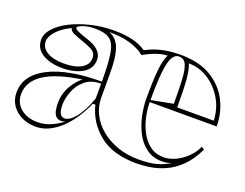

<svg xmlns="http://www.w3.org/2000/svg" viewBox="-88 -684 1109 868"><g transform="rotate(20 466.5 -250.0)"><path d="M144 15Q105 15 75 0Q45 -15 27.5 -41Q10 -67 10 -101Q10 -185 101.5 -232Q193 -279 356 -279Q356 -366 348.5 -412.5Q341 -459 317.5 -476.5Q294 -494 246 -494Q222 -494 203.5 -489.5Q185 -485 174.5 -479Q164 -473 164 -469Q164 -463 178 -456Q192 -449 229 -437Q302 -413 302 -364Q302 -321 263.5 -298Q225 -275 166 -275Q108 -275 70.5 -298Q33 -321 33 -364Q33 -392 57 -419Q81 -446 123 -467.5Q165 -489 218.5 -502Q272 -515 331 -515Q384 -515 422 -505Q460 -495 485 -477Q511 -491 538 -499.5Q565 -508 593 -511.5Q621 -515 647 -515Q740 -515 798.5 -479Q857 -443 885 -386.5Q913 -330 913 -266H591V-264Q591 -232 599 -195.5Q607 -159 624 -126.5Q641 -94 668.5 -73.5Q696 -53 735 -53Q753 -53 774.5 -60Q796 -67 816.5 -81Q837 -95 854 -114Q871 -133 881 -157L895 -148Q868 -92 834 -59.5Q800 -27 763 -11Q726 5 691.5 10Q657 15 629 15Q515 15 449.5 -37.5Q384 -90 364 -171H352Q334 -130 311 -96Q288 -62 261 -37Q234 -12 204.5 1.5Q175 15 144 15ZM254 -65Q264 -65 276 -72Q288 -79 301.5 -94.5Q315 -110 329 -135.5Q343 -161 356 -198V-269Q308 -269 279 -244Q250 -219 237 -184Q224 -149 224 -119Q224 -101 227.5 -89Q231 -77 237.5 -71Q244 -65 254 -65ZM591 -276 696 -296Q696 -366 693.5 -412.5Q691 -459 680.5 -482Q670 -505 646 -505Q626 -505 614 -483.5Q602 -462 596.5 -412Q591 -362 591 -276ZM716 -286H892Q889 -344 861.5 -390Q834 -436 791 -463.5Q748 -491 697 -491Q708 -467 712 -420Q716 -373 716 -286ZM166 -297Q220 -297 250 -315Q280 -333 280 -364Q280 -390 257 -402Q234 -414 208 -422Q194 -427 181.5 -432Q169 -437 162 -440Q146 -449 146 -460Q119 -448 98.5 -431.5Q78 -415 66.5 -397.5Q55 -380 55 -364Q55 -333 84.5 -315Q114 -297 166 -297ZM144 -7Q176 -7 207 -20Q238 -33 264 -54Q258 -51 253 -50Q248 -49 243 -49Q226 -49 217 -59.5Q208 -70 205 -86.5Q202 -103 202 -119Q202 -165 223 -201.5Q244 -238 270 -258Q210 -249 165.5 -235Q121 -221 91.5 -201.5Q62 -182 47 -157Q32 -132 32 -101Q32 -74 46 -52.5Q60 -31 85.5 -19Q111 -7 144 -7ZM311 -501Q330 -494 343 -480Q356 -466 363 -446Q371 -424 374.5 -394.5Q378 -365 378 -325V-211Q378 -168 397 -130.5Q416 -93 450.5 -65Q485 -37 530.5 -21Q576 -5 629 -5Q681 -5 713.5 -13Q746 -21 779 -41Q768 -37 757 -35Q746 -33 735 -33Q690 -33 658.5 -56Q627 -79 608 -116Q589 -153 580 -195Q571 -237 571 -276Q571 -359 576 -411.5Q581 -464 595 -491Q580 -491 562 -486.5Q544 -482 524 -473.5Q504 -465 483 -453Q452 -478 407 -490Q386 -496 362 -498.5Q338 -501 311 -501Z"/></g></svg>

Font: Kalnia Glaze Thin
Style: Bold
Weight: 700
Version: Version 1.110